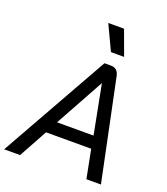

<svg xmlns="http://www.w3.org/2000/svg" viewBox="-193 -1053 1017 1167"><g transform="rotate(20 315.0 -469.0)"><path d="M468 -184H176L75 0H-28L366 -700H409Q452 -700 462 -653L598 0H504ZM218 -264H454L393 -580H392ZM304 -938H406L465 -777H380Z"/></g></svg>

Font: Bai Jamjuree Medium
Style: Italic
Weight: 500
Italic angle: -10°
Version: Version 1.000; ttfautohint (v1.6)